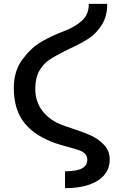

<svg xmlns="http://www.w3.org/2000/svg" viewBox="-20 -809 640 1001"><path d="M435 24Q435 5 423.8 -6.8Q412.5 -18.5 394 -25.2Q375.5 -32 338.5 -42Q323 -46 305.5 -51Q288 -56 273 -61Q164 -98 108 -167.2Q52 -236.5 52 -350Q52 -439.5 97.5 -500.2Q143 -561 196.5 -591.8Q250 -622.5 308.5 -644.5L320 -649Q373 -670 408 -701.8Q443 -733.5 443 -789H539Q539 -724 511 -679.8Q483 -635.5 446.5 -611Q410 -586.5 359 -562.5L343 -555Q321 -544 316.5 -542Q264.5 -516 234.5 -495.2Q204.5 -474.5 184.2 -438.5Q164 -402.5 164 -346Q164 -278 201.8 -230Q239.5 -182 302 -158Q321 -150.5 354 -140Q414 -120.5 453.8 -102.5Q493.5 -84.5 522.8 -53.5Q552 -22.5 552 23Q552 67.5 525.5 101Q499 134.5 446.8 153.2Q394.5 172 319 172V84Q378.5 84 406.8 69.2Q435 54.5 435 24Z"/></svg>

Font: JuliaMono
Style: Bold
Weight: 700
Monospace: yes
Designer: cormullion
Foundry: corm
Version: Version 0.055; ttfautohint (v1.8.4)